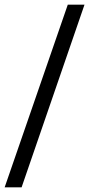

<svg xmlns="http://www.w3.org/2000/svg" viewBox="-37 -687 384 827"><path d="M255 -667 -17 120H56L327 -667Z"/></svg>

Font: Lisu Bosa ExtraBold
Style: Regular
Weight: 800
Designer: David Morse, Annie Olsen, Victor Gaultney, Frank Grießhammer (Latin)
Foundry: SIL International
Version: Version 2.000